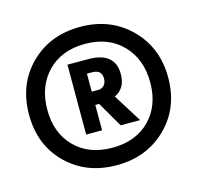

<svg xmlns="http://www.w3.org/2000/svg" viewBox="-77 -866 646 629"><g transform="rotate(-15 246.0 -551.5)"><path d="M228 -440H174V-677H244Q335 -677 335 -602Q335 -554 297 -536L357 -440H291L241 -526H228ZM246 -632H228V-571H250Q263 -571 270.5 -580Q278 -589 278 -602Q278 -632 246 -632ZM246 -317Q143 -317 76.5 -382.5Q10 -448 10 -551Q10 -654 76.5 -720Q143 -786 246 -786Q348 -786 415 -719.5Q482 -653 482 -551Q482 -449 415 -383Q348 -317 246 -317ZM247 -376Q326 -376 373.5 -424Q421 -472 421 -551Q421 -630 373.5 -679Q326 -728 247 -728Q167 -728 119.5 -679Q72 -630 72 -551Q72 -472 119.5 -424Q167 -376 247 -376Z"/></g></svg>

Font: Hind Siliguri
Style: Bold
Weight: 700
Designer: Jyotish Sonowal
Foundry: Indian Type Foundry
Version: Version 1.001;PS 1.0;hotconv 1.0.86;makeotf.lib2.5.63406; tt